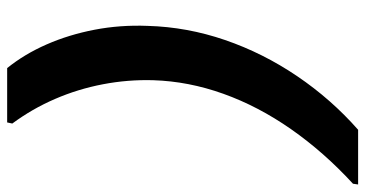

<svg xmlns="http://www.w3.org/2000/svg" viewBox="-256 -594 996 523"><g transform="rotate(90 241.5 -333.0)"><path d="M166 145Q128 98 101.5 37.5Q75 -23 61.5 -93Q48 -163 51 -238Q54 -345 89.5 -448.5Q125 -552 188 -645Q251 -738 334 -811H483L481 -797Q395 -718 332.5 -628.5Q270 -539 236 -444Q202 -349 199 -253Q197 -184 210 -116Q223 -48 250 14.5Q277 77 317 131L314 145Z"/></g></svg>

Font: DM Sans 17pt Black
Style: Italic
Weight: 900
Italic angle: -10°
Version: Version 4.004;gftools[0.9.30]